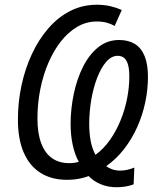

<svg xmlns="http://www.w3.org/2000/svg" viewBox="-20 -745 669 806"><path d="M469.2 41Q432.6 41 402.6 28.3Q372.6 15.6 352.1 -5.9Q337.9 -0.5 323.2 2.9Q308.6 6.3 293.2 8.1Q277.8 9.8 260.3 9.8Q196.8 9.8 150.6 -19Q104.5 -47.9 79.8 -104.2Q55.2 -160.6 55.2 -242.7Q55.2 -316.4 70.3 -386.7Q85.4 -457 114 -518.3Q142.6 -579.6 183.1 -626.2Q223.6 -672.9 274.9 -699Q326.2 -725.1 386.7 -725.1Q417.5 -725.1 443.4 -719Q469.2 -712.9 491.2 -703.1L461.4 -636.2Q445.8 -645 427.5 -649.9Q409.2 -654.8 386.2 -654.8Q342.8 -654.8 304.9 -632.8Q267.1 -610.8 236.3 -572Q205.6 -533.2 183.3 -481.7Q161.1 -430.2 149.2 -370.6Q137.2 -311 137.2 -247.6Q137.2 -185.1 153.1 -143.3Q168.9 -101.6 198.7 -80.8Q228.5 -60.1 270.5 -60.1Q281.7 -60.1 292 -61.5Q302.2 -63 311 -65.4Q293.9 -95.7 285.2 -136.7Q276.4 -177.7 276.4 -223.1Q276.4 -287.6 289.6 -350.3Q302.7 -413.1 328.4 -464.4Q354 -515.6 392.1 -546.4Q430.2 -577.1 480 -577.1Q518.6 -577.1 545.7 -560.8Q572.8 -544.4 586.9 -510Q601.1 -475.6 601.1 -421.9Q601.1 -369.1 589.8 -315.7Q578.6 -262.2 556.4 -212.4Q534.2 -162.6 501.5 -120.1Q468.8 -77.6 425.8 -47.4Q437 -39.1 452.1 -33.9Q467.3 -28.8 483.4 -28.8Q500 -28.8 514.6 -32.2Q529.3 -35.6 543.9 -41.5L541 28.8Q526.4 34.7 508.1 37.8Q489.7 41 469.2 41ZM380.9 -95.2Q415.5 -120.1 441.9 -158Q468.3 -195.8 486.6 -241Q504.9 -286.1 513.9 -333.3Q522.9 -380.4 522.9 -423.3Q522.9 -453.6 517.6 -472.9Q512.2 -492.2 501.5 -501.5Q490.7 -510.7 474.1 -510.7Q447.8 -510.7 425.8 -485.4Q403.8 -460 387.7 -418Q371.6 -376 363 -325.2Q354.5 -274.4 354.5 -224.1Q354.5 -185.5 360.8 -152.6Q367.2 -119.6 380.9 -95.2Z"/></svg>

Font: Open Sans SemiCondensed
Style: Italic
Weight: 400
Width: 4
Italic angle: -12°
Designer: Monotype Design Team
Foundry: Monotype Imaging Inc.
Version: Version 3.000